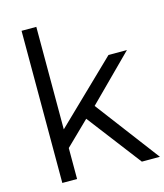

<svg xmlns="http://www.w3.org/2000/svg" viewBox="-121 -915 861 1005"><g transform="rotate(-15 310.0 -412.0)"><path d="M171.1 -167.8V0H91.1V-824.4H171.1V-268.9L497.8 -584.4H597.8L358.9 -345.6L620 0H522.2L298.9 -292.2Z"/></g></svg>

Font: Paperlogy 4 Regular
Style: Regular
Weight: 400
Designer: redesigned by Lee Juim, glyphs from Gmarket Sans & Montserrat
Foundry: PT&
Version: Version 1.001